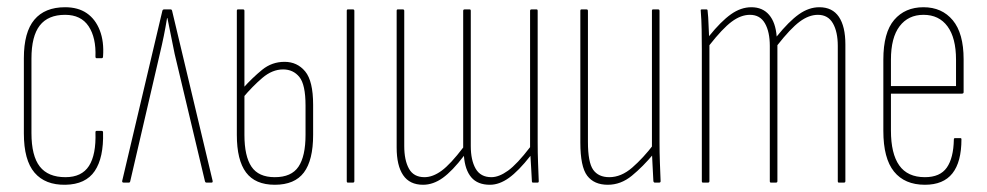

<svg xmlns="http://www.w3.org/2000/svg" viewBox="-20 -505 2729 531"><path d="M161 6Q105 7 75.5 -27.5Q46 -62 46 -136V-344Q46 -416 75 -450.5Q104 -485 160 -485Q196 -485 220 -468.5Q244 -452 256 -421Q268 -390 265 -349Q265 -344 261 -344H247Q246 -344 245 -345Q244 -346 244 -348Q246 -401 225 -432.5Q204 -464 160 -464Q113 -464 90 -434.5Q67 -405 67 -343V-137Q67 -74 90 -44.5Q113 -15 161 -15Q206 -15 226 -46Q246 -77 244 -139Q244 -143 247 -143H261Q265 -143 265 -139Q267 -69 242 -32Q217 5 161 6Z M322 0Q317 0 318 -5L429 -475Q430 -479 434 -479H452Q455 -479 456 -475L568 -5Q569 0 565 0H551Q548 0 547 -3L463 -356Q458 -380 453 -405.5Q448 -431 443 -455H442Q438 -430 433 -405.5Q428 -381 422 -356L340 -3Q339 0 337 0Z M740 6Q686 6 660.5 -28Q635 -62 635 -132V-475Q635 -479 638 -479H652Q656 -479 656 -475V-132Q656 -73 675.5 -44Q695 -15 740 -15Q786 -15 805.5 -44Q825 -73 825 -132V-213Q825 -271 808 -292Q791 -313 763 -313Q733 -313 705.5 -289.5Q678 -266 652 -235V-261Q678 -290 705 -312Q732 -334 767 -334Q802 -334 824 -307.5Q846 -281 846 -215V-132Q846 -62 820.5 -28Q795 6 740 6ZM942 0Q939 0 939 -4V-475Q939 -479 942 -479H956Q960 -479 960 -475V-4Q960 0 956 0Z M1150 6Q1113 6 1095 -20.5Q1077 -47 1077 -97V-475Q1077 -479 1080 -479H1094Q1098 -479 1098 -475V-101Q1098 -62 1111 -38.5Q1124 -15 1154 -15Q1177 -15 1201.5 -33Q1226 -51 1261 -97V-475Q1261 -479 1265 -479H1279Q1282 -479 1282 -475V-101Q1282 -62 1295.5 -38.5Q1309 -15 1339 -15Q1360 -15 1385 -33Q1410 -51 1446 -98V-475Q1446 -479 1450 -479H1464Q1467 -479 1467 -475V-111Q1467 -83 1468 -56Q1469 -29 1470 -4Q1470 0 1467 0H1454Q1451 0 1451 -4Q1450 -22 1449 -40.5Q1448 -59 1447 -74Q1414 -32 1387.5 -13Q1361 6 1335 6Q1301 6 1283.5 -14.5Q1266 -35 1263 -74Q1231 -32 1204.5 -13Q1178 6 1150 6Z M1661 6Q1623 6 1604 -19Q1585 -44 1585 -111V-475Q1585 -479 1588 -479H1602Q1606 -479 1606 -475V-113Q1606 -56 1620.5 -35.5Q1635 -15 1665 -15Q1698 -15 1728.5 -41.5Q1759 -68 1788 -106V-80Q1758 -44 1727.5 -19Q1697 6 1661 6ZM1791 0Q1788 0 1787 -4Q1786 -27 1784.5 -52.5Q1783 -78 1783 -93V-96V-475Q1783 -479 1786 -479H1800Q1804 -479 1804 -475V-111Q1804 -83 1805 -56Q1806 -29 1807 -4Q1807 0 1803 0Z M1924 0Q1921 0 1921 -4V-368Q1921 -395 1920.5 -423Q1920 -451 1918 -475Q1917 -479 1921 -479H1934Q1937 -479 1937 -475Q1939 -457 1939.5 -438Q1940 -419 1941 -405Q1974 -446 2001.5 -465.5Q2029 -485 2058 -485Q2089 -485 2107 -464Q2125 -443 2128 -404Q2162 -446 2189.5 -465.5Q2217 -485 2246 -485Q2282 -485 2300 -458.5Q2318 -432 2318 -382V-4Q2318 0 2314 0H2300Q2297 0 2297 -4V-378Q2297 -417 2283.5 -440.5Q2270 -464 2242 -464Q2217 -464 2191.5 -445Q2166 -426 2130 -380V-4Q2130 0 2126 0H2112Q2109 0 2109 -4V-378Q2109 -417 2095.5 -440.5Q2082 -464 2054 -464Q2029 -464 2003.5 -445Q1978 -426 1942 -380V-4Q1942 0 1938 0Z M2538 6Q2482 6 2452.5 -30.5Q2423 -67 2423 -143V-340Q2423 -415 2453 -450Q2483 -485 2534 -485Q2585 -485 2615 -449Q2645 -413 2645 -341V-250Q2645 -246 2640 -246H2444V-144Q2444 -80 2467 -47.5Q2490 -15 2538 -15Q2580 -15 2598.5 -41.5Q2617 -68 2618 -119Q2618 -123 2621 -123H2636Q2639 -123 2639 -120Q2639 -57 2614 -25.5Q2589 6 2538 6ZM2444 -267H2624V-340Q2624 -400 2600.5 -432Q2577 -464 2534 -464Q2492 -464 2468 -432.5Q2444 -401 2444 -340Z"/></svg>

Font: Sofia Sans Extra Condensed Thin
Style: Regular
Weight: 250
Version: Version 4.100